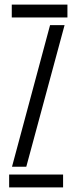

<svg xmlns="http://www.w3.org/2000/svg" viewBox="-20 -820 335 840"><path d="M20 0V-56.5H256V0ZM31.5 -743.5V-800H275V-743.5ZM32.5 -90.5 199 -710H262.5L95 -90.5Z"/></svg>

Font: Big Shoulders Stencil Text Thin Light
Style: Regular
Weight: 300
Version: Version 2.001